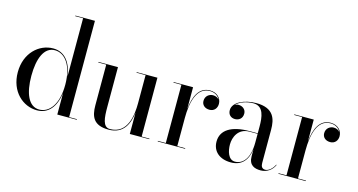

<svg xmlns="http://www.w3.org/2000/svg" viewBox="-80 -1088 2681 1436"><g transform="rotate(15 1260.5 -370.0)"><path d="M566.5 -4.5H506V-750H354.5V-745.5H415.5V-293C401 -404.5 346 -470 259 -470C151 -470 48 -380 48 -230C48 -80 151 9 259 9C346 9 401 -55.5 415.5 -167V0H566.5ZM415.5 -230C415.5 -78.5 352 -1 274.5 -1C191.5 -1 153 -96 153 -230C153 -364 191.5 -460 274.5 -460C352 -460 415.5 -381 415.5 -230Z M1067.5 -4.5V-460H907V-455.5H977V-237C977 -148 961 3 823 3C767 3 762 -68.5 762 -152.5V-460H611V-455.5H672.5V-141C672.5 -54 697 10 814 10C932.5 10 967 -81 977 -165.5V0H1128V-4.5Z M1193 -4.5V0H1405V-4.5H1343.5V-222C1343.5 -341.5 1370.5 -465.5 1472.5 -465.5C1511 -465.5 1539.5 -446 1551.5 -419.5C1541.5 -432.5 1524.5 -441 1504.5 -441C1476 -441 1445 -421.5 1445 -382C1445 -352 1467.5 -329 1505 -329C1541 -329 1562.5 -355.5 1562.5 -389.5C1562.5 -432.5 1528.5 -470 1473 -470C1387.5 -470 1353.5 -389 1343.5 -292V-460H1193V-455.5H1254.5V-4.5Z M1837.5 -252.5C1695.5 -252.5 1618 -202.5 1618 -113.5C1618 -37.5 1674 10 1760.5 10C1845.5 10 1888.5 -43.5 1900 -128.5V-75.5C1900 -5 1944.5 10 1991.5 10C2040 10 2079.5 -19 2097 -59L2094.5 -62.5C2079 -27 2047.5 -3.5 2025 -3.5C1996.5 -3.5 1989.5 -23.5 1989.5 -47.5V-304.5C1989.5 -385.5 1969 -468 1831.5 -468C1740.5 -468 1653 -428 1653 -366C1653 -330 1677 -311 1707.5 -311C1735 -311 1764.5 -328 1764.5 -368C1764.5 -402 1736 -421 1707.5 -421C1696.5 -421 1686 -417.5 1676.5 -411C1705 -442.5 1760.5 -461 1811.5 -461C1891.5 -461 1900 -376.5 1900 -304.5V-252.5ZM1789.5 -3.5C1737 -3.5 1720.5 -68.5 1720.5 -118.5C1720.5 -173 1749.5 -248.5 1837.5 -248.5H1900V-181C1900 -55.5 1848.5 -3.5 1789.5 -3.5Z M2127.5 -4.5V0H2339.5V-4.5H2278V-222C2278 -341.5 2305 -465.5 2407 -465.5C2445.5 -465.5 2474 -446 2486 -419.5C2476 -432.5 2459 -441 2439 -441C2410.5 -441 2379.5 -421.5 2379.5 -382C2379.5 -352 2402 -329 2439.5 -329C2475.5 -329 2497 -355.5 2497 -389.5C2497 -432.5 2463 -470 2407.5 -470C2322 -470 2288 -389 2278 -292V-460H2127.5V-455.5H2189V-4.5Z"/></g></svg>

Font: Bodoni* 36pt
Style: Regular
Weight: 400
Version: Version 2.3